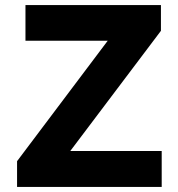

<svg xmlns="http://www.w3.org/2000/svg" viewBox="-20 -734 700 754"><path d="M47 -101 403 -574H80V-714H612V-613L256 -141H615V0H47Z"/></svg>

Font: Nebula Sans Bold
Style: Regular
Weight: 700
Designer: Paul D. Hunt for Adobe (as Source Sans)
Foundry: Nebula Entertainment & Broadcasting LLC
Version: Version 1.010